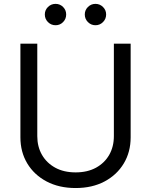

<svg xmlns="http://www.w3.org/2000/svg" viewBox="-20 -951 774 983"><path d="M367.2 11.7Q282.2 11.7 218.5 -22Q154.8 -55.7 119.6 -114.3Q84.5 -172.9 84.5 -247.6V-727.5H170.9V-253.9Q170.9 -200.2 194.8 -158.4Q218.8 -116.7 262.7 -92.5Q306.6 -68.4 367.2 -68.4Q427.7 -68.4 471.7 -92.5Q515.6 -116.7 539.3 -158.4Q563 -200.2 563 -253.9V-727.5H648.9V-247.6Q648.9 -172.9 613.8 -114.3Q578.6 -55.7 515.4 -22Q452.1 11.7 367.2 11.7ZM468.8 -821.8Q446.3 -821.8 430.2 -837.9Q414.1 -854 414.1 -877Q414.1 -899.4 430.2 -915.3Q446.3 -931.2 468.8 -931.2Q491.2 -931.2 507.3 -915.3Q523.4 -899.4 523.4 -877Q523.4 -854 507.3 -837.9Q491.2 -821.8 468.8 -821.8ZM264.6 -821.8Q241.7 -821.8 225.6 -837.9Q209.5 -854 209.5 -877Q209.5 -899.4 225.6 -915.3Q241.7 -931.2 264.6 -931.2Q287.1 -931.2 303 -915.3Q318.8 -899.4 318.8 -877Q318.8 -854 303 -837.9Q287.1 -821.8 264.6 -821.8Z"/></svg>

Font: V-Inter
Style: Regular-375
Weight: 375
Designer: Rasmus Andersson
Foundry: rsms
Version: Version 4.000;git-4146feb